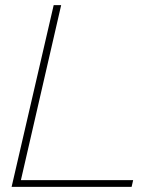

<svg xmlns="http://www.w3.org/2000/svg" viewBox="-20 -724 595 744"><path d="M61 -26H496L490 0H25L188 -704H217Z"/></svg>

Font: Prodigy Sans ExtraLight
Style: Italic
Weight: 200
Italic angle: -13°
Designer: Wei Huang
Foundry: Wei Huang
Version: Version 1.003; ttfautohint (v1.8.3)